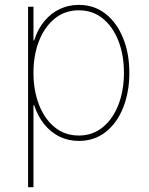

<svg xmlns="http://www.w3.org/2000/svg" viewBox="-20 -574 621 798"><path d="M96.7 204.1V-545.9H119.1V-406.2H122.1Q136.2 -451.7 163.3 -484.9Q190.4 -518.1 227.3 -535.9Q264.2 -553.7 307.6 -553.7Q371.6 -553.7 418.7 -516.6Q465.8 -479.5 491.7 -415.5Q517.6 -351.6 517.6 -271.5Q517.6 -190.9 491.9 -126.7Q466.3 -62.5 419.2 -25.4Q372.1 11.7 307.6 11.7Q263.7 11.7 227.1 -6.3Q190.4 -24.4 163.6 -57.9Q136.7 -91.3 122.1 -136.7H119.1V204.1ZM307.6 -10.7Q365.2 -10.7 407.2 -45.2Q449.2 -79.6 472.2 -138.7Q495.1 -197.8 495.1 -271.5Q495.1 -345.2 472.2 -404.1Q449.2 -462.9 407.2 -497.1Q365.2 -531.2 307.6 -531.2Q250 -531.2 207.8 -497.1Q165.5 -462.9 142.3 -404.1Q119.1 -345.2 119.1 -271.5Q119.1 -197.8 142.1 -138.7Q165 -79.6 207.3 -45.2Q249.5 -10.7 307.6 -10.7Z"/></svg>

Font: Inter Thin
Style: Regular
Weight: 250
Designer: Rasmus Andersson
Foundry: rsms
Version: Version 4.001;git-66647c0bb